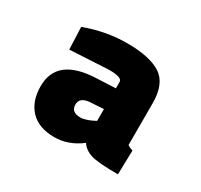

<svg xmlns="http://www.w3.org/2000/svg" viewBox="-86 -767 588 562"><g transform="rotate(30 208.0 -486.0)"><path d="M351 -544V-403Q359 -397 369 -395L367 -313Q299 -313 275.5 -320.5Q252 -328 240 -346Q198 -314 151 -314Q98 -314 70 -343.5Q42 -373 42 -424Q42 -519 169 -525L236 -528V-550Q236 -565 192 -565L61 -558L58 -633Q128 -659 199 -659Q276 -659 313.5 -634.5Q351 -610 351 -544ZM236 -458 189 -455Q157 -452 157 -428Q157 -402 188 -402Q197 -402 209 -406Q221 -410 228 -414L236 -418Z"/></g></svg>

Font: TitilliumText
Style: ExtraBold
Weight: 800
Designer: Accademia di Belle Arti di Urbino and others
Foundry: Accademia di Belle Arti di Urbino and others.
Version: Version 60.001